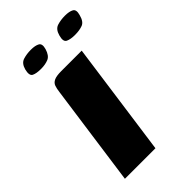

<svg xmlns="http://www.w3.org/2000/svg" viewBox="-189 -664 729 729"><g transform="rotate(-45 176.0 -299.5)"><path d="M283 -520Q260 -520 246 -526.5Q232 -533 240 -561Q247 -587 266 -593Q285 -599 308 -599Q331 -599 343.5 -592Q356 -585 349 -561Q342 -533 325 -526.5Q308 -520 283 -520ZM101 -520Q76 -520 63 -526.5Q50 -533 57 -561Q64 -587 83 -593Q102 -599 125 -599Q148 -599 160.5 -592Q173 -585 166 -561Q158 -534 141 -527Q124 -520 101 -520ZM31 0Q45 -102 59.5 -204.5Q74 -307 88 -408Q90 -425 94 -436.5Q98 -448 110.5 -454Q123 -460 149 -460H259L195 0Z"/></g></svg>

Font: Genos
Style: Bold Italic
Weight: 700
Italic angle: -8°
Version: Version 1.010